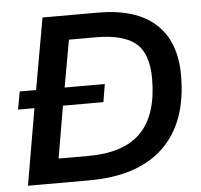

<svg xmlns="http://www.w3.org/2000/svg" viewBox="-49 -719 809 771"><g transform="rotate(-5 355.0 -334.0)"><path d="M684 -388Q684 -199 580.5 -99.5Q477 0 279 0H33L86 -308H20L33 -380H99L150 -668H373Q526 -668 605 -596.5Q684 -525 684 -388ZM567 -385Q567 -487 516.5 -528.5Q466 -570 357 -570H248L214 -380H376L364 -308H201L165 -98H285Q429 -98 498 -169Q567 -240 567 -385Z"/></g></svg>

Font: Celebes SemiBold
Style: Italic
Weight: 600
Italic angle: -10°
Designer: Anugrah Pasau
Foundry: Lafontype
Version: Version 1.000; ttfautohint (v1.8.4)